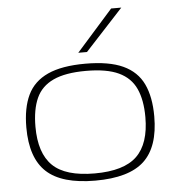

<svg xmlns="http://www.w3.org/2000/svg" viewBox="-55 -841 828 903"><g transform="rotate(-5 359.0 -390.0)"><path d="M57 -267Q57 -359 86 -420Q115 -481 181.5 -511.5Q248 -542 359 -542Q471 -542 537 -511.5Q603 -481 632 -420Q661 -359 661 -267Q661 -123 589.5 -56.5Q518 10 359 10Q201 10 129 -56.5Q57 -123 57 -267ZM100 -267Q100 -142 160.5 -83Q221 -24 359 -24Q497 -24 558 -83Q619 -142 619 -267Q619 -348 594.5 -401.5Q570 -455 513.5 -481.5Q457 -508 359 -508Q262 -508 205 -481.5Q148 -455 124 -401.5Q100 -348 100 -267ZM331 -596 503 -790H551L372 -596Z"/></g></svg>

Font: Georama Extended ExtraLight
Style: Regular
Weight: 200
Width: 7
Designer: Jean-Baptiste Levee
Foundry: Production Type
Version: Version 1.000